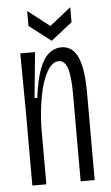

<svg xmlns="http://www.w3.org/2000/svg" viewBox="-51 -729 441 764"><g transform="rotate(-5 169.0 -347.0)"><path d="M47 0V-293L45 -528H104L86 -346H97Q106 -418 122 -460Q138 -502 160.5 -520Q183 -538 209 -538Q254 -538 275 -492Q296 -446 296 -348V0H240V-350Q240 -421 229 -452.5Q218 -484 195 -484Q168 -484 147.5 -447.5Q127 -411 116 -353Q105 -295 103 -230V0ZM87 -694 174 -626 259 -694V-634L174 -567L87 -634Z"/></g></svg>

Font: Bricolage Grotesque 72pt Condensed ExtraLight
Style: Regular
Weight: 250
Width: 3
Designer: Mathieu Triay
Foundry: Atelier Triay
Version: Version 1.001;gftools[0.9.33.dev8+g029e19f]